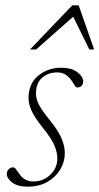

<svg xmlns="http://www.w3.org/2000/svg" viewBox="-20 -690 373 720"><path d="M28.5 -62.5Q35.5 -62.5 41.2 -53.5Q47 -44.5 56 -33Q75 -9.5 104.5 -9.5Q142.5 -9.5 168.8 -34.8Q195 -60 195 -96Q195 -119 183.8 -145.2Q172.5 -171.5 140.5 -211Q108.5 -251 97.8 -276Q87 -301 87 -322.5Q87 -376 123.2 -406Q159.5 -436 209 -436Q248.5 -436 270.2 -419.2Q292 -402.5 292 -384.5Q292 -375 286.2 -368.5Q280.5 -362 269 -362Q264 -362 258.8 -371.8Q253.5 -381.5 244.5 -393Q235.5 -404.5 223.2 -411.5Q211 -418.5 195 -418.5Q161.5 -418.5 138.2 -398.8Q115 -379 115 -339Q115 -319 126 -297.5Q137 -276 167 -239Q197 -202 210 -172.8Q223 -143.5 223 -115.5Q223 -83 205.8 -54.2Q188.5 -25.5 157.5 -7.8Q126.5 10 84.5 10Q46 10 25.8 -5.5Q5.5 -21 5.5 -38Q5.5 -48 12.5 -55.2Q19.5 -62.5 28.5 -62.5ZM92.5 -504.5 251 -670H275L333 -504.5H315L254.5 -627.5L115.5 -504.5Z"/></svg>

Font: Newsreader 16pt ExtraLight
Style: Italic
Weight: 275
Italic angle: -17°
Designer: Hugues Gentile
Foundry: Production Type
Version: Version 1.003; ttfautohint (v1.8.3)